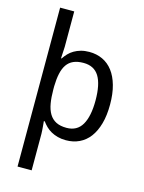

<svg xmlns="http://www.w3.org/2000/svg" viewBox="-144 -843 874 1167"><g transform="rotate(15 293.0 -260.0)"><path d="M173.8 -463.9Q185.1 -481 199.2 -495.8Q213.4 -510.7 232.2 -521.7Q251 -532.7 274.4 -539.3Q297.9 -545.9 327.1 -545.9Q373 -545.9 410.6 -528.3Q448.2 -510.7 474.9 -475.8Q501.5 -440.9 516.1 -389.2Q530.8 -337.4 530.8 -269Q530.8 -200.2 516.1 -148.2Q501.5 -96.2 474.9 -61Q448.2 -25.9 410.6 -8.1Q373 9.8 327.1 9.8Q298.3 9.8 274.9 3.4Q251.5 -2.9 232.7 -13.4Q213.9 -23.9 199.5 -38.1Q185.1 -52.2 173.8 -67.9H168Q169.4 -51.3 170.9 -36.1Q171.9 -23.4 172.9 -10Q173.8 3.4 173.8 11.2V240.2H85V-759.8H173.8V-536.1L169.9 -463.9ZM310.1 -472.2Q272.9 -472.2 247.3 -460.9Q221.7 -449.7 205.8 -426.8Q189.9 -403.8 182.4 -369.6Q174.8 -335.4 173.8 -289.1V-269Q173.8 -219.7 180.4 -181.4Q187 -143.1 202.9 -116.9Q218.8 -90.8 245.1 -77.4Q271.5 -64 311 -64Q377 -64 408 -117.2Q439 -170.4 439 -270Q439 -371.6 408 -421.9Q377 -472.2 310.1 -472.2Z"/></g></svg>

Font: Genotype
Style: Regular
Weight: 400
Foundry: Ascender Corporation
Version: Version 1.00